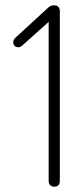

<svg xmlns="http://www.w3.org/2000/svg" viewBox="-20 -696 315 722"><path d="M163 -16V-638H190L64 -525Q54 -516 43 -519Q32 -522 30 -533.5Q28 -545 39 -555L162 -668Q168 -673 172.5 -674.5Q177 -676 185 -676Q194 -676 199.5 -670Q205 -664 205 -654V-16Q205 -5 199.5 0.5Q194 6 184 6Q174 6 168.5 0Q163 -6 163 -16Z"/></svg>

Font: SN Pro Thin
Style: Regular
Weight: 200
Designer: Tobias Whetton
Foundry: Supernotes
Version: Version 1.003;Glyphs 3.3 (3324)